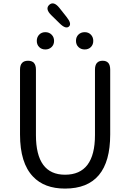

<svg xmlns="http://www.w3.org/2000/svg" viewBox="-20 -1089 761 1122"><path d="M360 13Q239 13 173 -57Q97 -136 97 -303V-682Q97 -734 144 -734Q190 -734 190 -682V-300Q190 -68 360 -68Q535 -68 535 -300V-682Q535 -734 580 -734Q624 -734 624 -682V-303Q624 13 360 13ZM245 -800Q223 -800 209 -814Q195 -828 195 -850Q195 -872 209 -886.5Q223 -901 245 -901Q267 -901 281.5 -886.5Q296 -872 296 -850Q296 -828 281.5 -814Q267 -800 245 -800ZM475 -800Q453 -800 438.5 -814Q424 -828 424 -850.5Q424 -873 438.5 -887Q453 -901 475 -901Q497 -901 511 -886.5Q525 -872 525 -850Q525 -828 511 -814Q497 -800 475 -800ZM383 -934Q364 -917 328 -953L280 -1000Q242 -1037 268 -1061Q294 -1084 327 -1043L369 -990Q401 -950 383 -934Z"/></svg>

Font: Resource Han Rounded CN
Style: Regular
Weight: 400
Designer: Cyano Hao (round all glyphs); Ryoko NISHIZUKA  (kana, bopomofo & ideographs); Paul D. Hunt (Latin, Greek & Cyrillic); Sa
Foundry: Cyano Hao
Version: 0.990